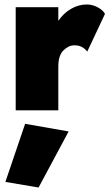

<svg xmlns="http://www.w3.org/2000/svg" viewBox="-20 -492 493 856"><path d="M369 -262Q360 -274 346 -282Q332 -290 312 -290Q286 -290 263 -267.5Q240 -245 240 -195V0H50V-460H240V-399Q263 -433 296.5 -452.5Q330 -472 367 -472Q392 -472 415.5 -459.5Q439 -447 448 -430ZM92 60 286 94 152 344 4 319Z"/></svg>

Font: Jost* Black
Style: Regular
Weight: 900
Version: Version 3.7